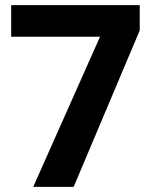

<svg xmlns="http://www.w3.org/2000/svg" viewBox="-20 -731 604 751"><path d="M109.9 0H268.1L526.6 -612.3V-710.9H23.7V-587.4H371.3Z"/></svg>

Font: Roboto Flex
Style: Regular
Weight: 400
Designer: Berlow after Robertson
Foundry: Google
Version: Version 3.200;gftools[0.9.32]